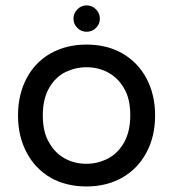

<svg xmlns="http://www.w3.org/2000/svg" viewBox="-20 -672 634 703"><path d="M249 -603.5Q249 -623 263.2 -637.7Q277.3 -652.3 296.9 -652.3Q317.4 -652.3 331.5 -637.7Q345.7 -623 345.7 -603.5Q345.7 -584 331.5 -569.8Q317.4 -555.7 296.9 -555.7Q277.3 -555.7 263.2 -569.8Q249 -584 249 -603.5ZM165 -21.5Q108.4 -54.7 77.1 -114.3Q45.9 -173.8 45.9 -249Q45.9 -325.2 77.1 -384.8Q108.4 -444.3 165.5 -476.6Q222.7 -508.8 296.9 -508.8Q371.1 -508.8 427.7 -476.6Q485.4 -443.4 516.6 -384.3Q547.9 -325.2 547.9 -249Q547.9 -172.9 516.6 -114.3Q484.4 -53.7 427.2 -21.5Q370.1 10.7 296.9 10.7Q221.7 10.7 165 -21.5ZM374 -90.8Q412.1 -110.4 434.6 -150.9Q457 -191.4 457 -250Q457 -311.5 433.6 -349.6Q412.1 -386.7 376.5 -406.2Q340.8 -425.8 296.9 -425.8Q256.8 -425.8 219.7 -408.2Q181.6 -388.7 159.2 -348.6Q136.7 -308.6 136.7 -250Q136.7 -187.5 160.2 -149.4Q181.6 -111.3 217.3 -91.8Q252.9 -72.3 296.9 -72.3Q336.9 -72.3 374 -90.8Z"/></svg>

Font: KTXP_ComRound
Style: Medium
Weight: 500
Version: Version 1.01;May 16, 2022;FontCreator 13.0.0.2683 64-bit